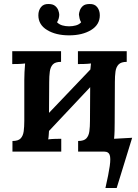

<svg xmlns="http://www.w3.org/2000/svg" viewBox="-20 -755 688 956"><path d="M324 -579Q258 -579 214.5 -605.5Q171 -632 171 -679Q171 -703 184 -719.5Q197 -736 222 -735Q243 -735 254.5 -725.5Q266 -716 270.5 -703Q275 -690 275 -682Q275 -674 272.5 -664Q270 -654 264 -644Q275 -633 290.5 -628.5Q306 -624 324 -624Q342 -624 358 -628.5Q374 -633 384 -644Q378 -654 376 -664Q374 -674 373 -682Q373 -690 377.5 -703Q382 -716 393 -725.5Q404 -735 426 -735Q451 -736 464 -719.5Q477 -703 477 -679Q477 -632 433.5 -605.5Q390 -579 324 -579ZM284 -447Q255 -447 243 -434Q231 -421 228 -398.5Q225 -376 225 -347L224 -193L430 -409Q431 -425 433 -439Q417 -437 399 -436.5Q381 -436 368 -436V-500H611V-447Q583 -447 570.5 -434Q558 -421 555 -398.5Q552 -376 552 -347L551 -143Q551 -126 550.5 -104.5Q550 -83 548 -64L638 -69L561 181H505Q521 111 526.5 71.5Q532 32 526 16Q520 0 500 0H369V-53Q398 -53 410 -66Q422 -79 425 -101.5Q428 -124 428 -153L429 -321L224 -103Q223 -92 222.5 -81.5Q222 -71 220 -61Q236 -63 254 -63.5Q272 -64 285 -64V0H42V-53Q71 -53 83 -66Q95 -79 98 -101.5Q101 -124 101 -153V-357Q101 -374 102 -396Q103 -418 105 -439Q90 -437 71.5 -436.5Q53 -436 41 -436V-500H284Z"/></svg>

Font: Lora SemiBold
Style: Regular
Weight: 600
Designer: Olga Karpushina, Alexei Vanyashin (Cyrillic)
Foundry: Cyreal
Version: Version 3.011; ttfautohint (v1.8.4.7-5d5b)